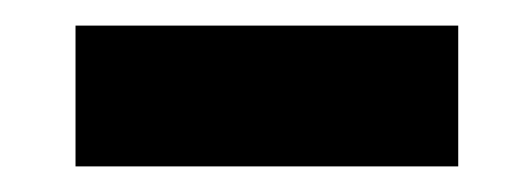

<svg xmlns="http://www.w3.org/2000/svg" viewBox="-20 -737 416 150"><path d="M39 -607V-717H338V-607Z"/></svg>

Font: Geist
Style: Bold
Weight: 400
Designer: Basement.studio, Andrés Briganti, Mateo Zaragoza
Foundry: Basement.studio, Vercel, Andrés Briganti, Guido Ferreyra, Mateo Zaragoza
Version: Version 1.401